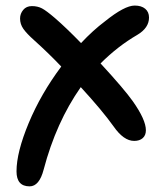

<svg xmlns="http://www.w3.org/2000/svg" viewBox="-20 -472 585 687"><path d="M85.9 194.8Q39.1 194.8 39.1 141.1Q39.1 72.8 82.8 -32Q126.5 -136.7 199.2 -233.9Q153.8 -281.7 102.1 -328.1Q75.2 -352.1 63.5 -368.9Q51.8 -385.7 51.8 -405.8Q51.8 -422.9 63 -436.5Q74.2 -450.2 94.2 -450.2Q114.7 -450.2 130.4 -441.9Q146 -433.6 176.8 -407.2Q216.8 -372.6 270 -317.9Q313 -363.8 356 -396Q425.8 -452.1 461.9 -452.1Q485.8 -452.1 499.5 -440.7Q513.2 -429.2 513.2 -409.2Q513.2 -372.1 471.2 -347.2Q401.4 -306.6 339.8 -245.1Q424.8 -152.8 455.1 -109.9Q502 -43.5 502 -5.9Q502 12.2 490.7 22.2Q479.5 32.2 460 32.2Q422.4 32.2 386.2 -20Q345.7 -76.7 269 -160.2Q180.7 -34.2 136.2 134.8Q120.6 194.8 85.9 194.8Z"/></svg>

Font: Shantell Sans Irregular Bouncy
Style: Regular
Weight: 500
Designer: Stephen Nixon, Anya Danilova, Shantell Martin
Foundry: Arrow Type
Version: Version 1.006;[9816181b4]